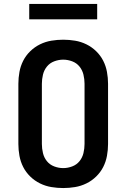

<svg xmlns="http://www.w3.org/2000/svg" viewBox="-20 -944 640 972"><path d="M300 8Q270 8 240 3Q210 -2 182.5 -15.5Q155 -29 133 -50.5Q111 -72 97.5 -98.5Q84 -125 78.5 -155Q73 -185 73 -215V-520Q73 -550 78.5 -580Q84 -610 97.5 -636.5Q111 -663 133 -684.5Q155 -706 182.5 -719.5Q210 -733 240 -738Q270 -743 300 -743Q330 -743 360 -738Q390 -733 417.5 -719.5Q445 -706 467 -684.5Q489 -663 502.5 -636.5Q516 -610 521.5 -580Q527 -550 527 -520V-215Q527 -185 521.5 -155Q516 -125 502.5 -98.5Q489 -72 467 -50.5Q445 -29 417.5 -15.5Q390 -2 360 3Q330 8 300 8ZM300 -93Q323 -93 345.5 -101.5Q368 -110 382.5 -128Q397 -146 402.5 -169Q408 -192 408 -215V-520Q408 -543 402.5 -566Q397 -589 382.5 -607Q368 -625 345.5 -633.5Q323 -642 300 -642Q277 -642 254.5 -633.5Q232 -625 217.5 -607Q203 -589 197.5 -566Q192 -543 192 -520V-215Q192 -192 197.5 -169Q203 -146 217.5 -128Q232 -110 254.5 -101.5Q277 -93 300 -93ZM128 -846V-924H472V-846Z"/></svg>

Font: Iosevka Fixed Extended
Style: Bold
Weight: 700
Width: 7
Monospace: yes
Designer: Belleve Invis
Foundry: Belleve Invis
Version: Version 24.1.1; ttfautohint (v1.8.4)